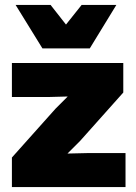

<svg xmlns="http://www.w3.org/2000/svg" viewBox="-20 -754 550 774"><path d="M28 0V-119L204 -316L253 -365L178 -363H28V-500H477V-381L303 -186L252 -135L337 -137H486V0ZM449 -734 342 -559H151L43 -734H184L246 -655L309 -734Z"/></svg>

Font: Work Sans ExtraBold
Style: Regular
Weight: 800
Designer: Wei Huang
Foundry: Wei Huang
Version: Version 2.012; ttfautohint (v1.8.3)